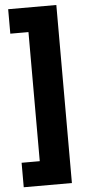

<svg xmlns="http://www.w3.org/2000/svg" viewBox="-60 -767 430 969"><g transform="rotate(-5 154.5 -283.0)"><path d="M20 44V168H264V-734H20V-610H112V44Z"/></g></svg>

Font: Noto Sans Hebrew Condensed Black
Style: Regular
Weight: 900
Width: 3
Designer: Monotype Design Team
Foundry: Monotype Imaging Inc.
Version: Version 2.004